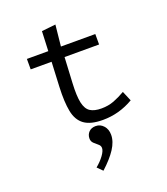

<svg xmlns="http://www.w3.org/2000/svg" viewBox="-154 -690 932 1071"><g transform="rotate(-20 312.5 -154.0)"><path d="M369 8Q296 8 258.5 -19.5Q221 -47 210 -103.5Q199 -160 203 -248L210 -395H86V-457H213L218 -574L301 -583L288 -457H492V-395H287L279 -243Q275 -167 284 -126.5Q293 -86 317 -70.5Q341 -55 383 -55Q424 -55 458 -68Q492 -81 526 -101L551 -42Q466 8 369 8ZM274 275 244 245Q273 221 291.5 195.5Q310 170 310 153Q310 139 298 129.5Q286 120 274 108.5Q262 97 262 80Q262 57 277 41.5Q292 26 318 26Q345 26 364 47Q383 68 383 101Q383 141 355 184Q327 227 274 275Z"/></g></svg>

Font: Inconsolata Expanded
Style: Regular
Weight: 400
Width: 7
Monospace: yes
Designer: Raph Levien, Cyreal, Brenton Simpson
Foundry: Raph Levien, Cyreal, Google
Version: Version 3.100; ttfautohint (v1.8.4.7-5d5b)